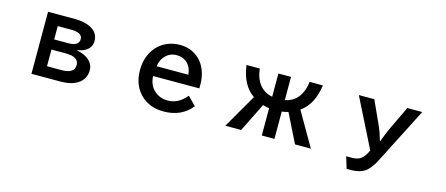

<svg xmlns="http://www.w3.org/2000/svg" viewBox="-47 -1115 4095 1764"><g transform="rotate(15 2000.0 -233.0)"><path d="M249 -564.9H506.3Q601.1 -564.9 662.1 -530.3Q731 -491.2 731 -414.6Q731 -352.5 674.8 -318.8Q646 -301.3 600.1 -294.9V-291Q671.9 -275.4 710 -243.2Q758.3 -202.1 758.3 -146Q758.3 -62.5 691.9 -17.1Q630.9 24.9 525.4 24.9H249ZM369.1 -460.9V-334H507.3Q549.3 -334 575.2 -348.6Q604 -365.2 604 -398.9Q604 -460.9 497.1 -460.9ZM369.1 -237.8V-79.1H507.3Q629.4 -79.1 629.4 -159.7Q629.4 -237.8 507.3 -237.8Z M1773.9 -244.6H1334Q1337.4 -167 1382.8 -118.7Q1437.5 -61.5 1522 -61.5Q1621.6 -61.5 1698.2 -154.8L1776.4 -75.7Q1680.2 45.4 1509.8 45.4Q1370.1 45.4 1284.7 -43.9Q1203.1 -129.9 1203.1 -265.6Q1203.1 -376 1256.3 -457.5Q1303.7 -529.8 1382.8 -562.5Q1437 -585 1498.5 -585Q1596.7 -585 1666 -530.3Q1737.8 -474.6 1762.7 -374.5Q1773.9 -329.1 1773.9 -278.8ZM1643.1 -339.8Q1639.2 -390.1 1616.7 -423.8Q1574.2 -485.8 1494.6 -485.8Q1423.3 -485.8 1377.4 -428.2Q1349.1 -392.6 1342.3 -339.8Z M2092.8 24.9 2278.8 -296.9Q2160.6 -378.9 2136.7 -564.9H2262.7Q2272.9 -470.7 2320.3 -412.6Q2365.2 -357.9 2439.9 -344.2V-564.9H2560.1V-344.2Q2656.2 -361.3 2703.6 -449.7Q2729.5 -497.1 2736.8 -564.9H2862.8Q2838.4 -379.4 2720.7 -296.9L2906.7 24.9H2755.9L2620.6 -248Q2598.1 -239.7 2560.1 -234.9V24.9H2439.9V-234.9Q2402.8 -239.7 2378.9 -248L2243.7 24.9Z M3205.1 -564.9H3352.1L3460 -328.1Q3476.6 -292 3501 -208H3504.9Q3538.1 -296.4 3553.2 -328.1L3666 -564.9H3808.1L3537.1 -33.7Q3491.2 55.7 3441.4 87.9Q3392.6 119.1 3312 119.1H3272L3238.3 8.3H3288.1Q3325.2 8.3 3349.6 -0.5Q3396 -16.1 3426.3 -76.2L3438 -100.1Z"/></g></svg>

Font: BIZ UDGothic
Style: Bold
Weight: 700
Monospace: yes
Designer: TypeBank Co., Ltd.
Foundry: Morisawa Inc.
Version: Version 1.05